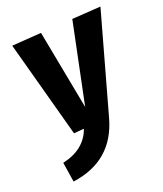

<svg xmlns="http://www.w3.org/2000/svg" viewBox="-153 -691 888 1045"><g transform="rotate(-20 291.5 -168.5)"><path d="M391 -6Q329 221 91 254L73 139Q204 110 242 3L183 8L30 -555L201 -567L289 -106L387 -580L554 -591Z"/></g></svg>

Font: Xiangcui Wave Sans Xiangcui Wave Sans
Style: Regular
Weight: 800
Width: 3
Version: Version 0.920;March 28, 2024;FontCreator 14.0.0.2814 64-bit